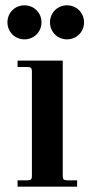

<svg xmlns="http://www.w3.org/2000/svg" viewBox="-20 -702 336 722"><path d="M46 0H270V-24H232C220 -24 216 -28 216 -40V-474H46V-450H84C96 -450 100 -446 100 -434V-40C100 -28 96 -24 84 -24H46ZM168 -618C168 -582 196 -554 232 -554C268 -554 296 -582 296 -618C296 -654 268 -682 232 -682C196 -682 168 -654 168 -618ZM8 -618C8 -582 36 -554 72 -554C108 -554 136 -582 136 -618C136 -654 108 -682 72 -682C36 -682 8 -654 8 -618Z"/></svg>

Font: Old Standard
Style: Bold
Weight: 700
Designer: Alexey Kryukov <alexios@thessalonica.org.ru>
Version: Version 2.0.2